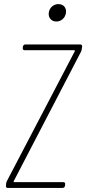

<svg xmlns="http://www.w3.org/2000/svg" viewBox="-20 -917 421 937"><path d="M255 -812C279 -812 299 -830 302 -855C305 -879 290 -897 265 -897C241 -897 221 -879 218 -855C215 -830 231 -812 255 -812ZM17 0H286C292 0 296 -4 297 -10L298 -18C299 -24 295 -28 290 -28H49C46 -28 46 -31 47 -33L376 -666C378 -671 379 -674 379 -678L381 -690C381 -696 378 -700 372 -700H103C98 -700 93 -696 92 -690L91 -682C91 -676 94 -672 100 -672H342C345 -672 346 -669 345 -667L14 -34C11 -29 11 -26 10 -22L9 -10C8 -4 12 0 17 0Z"/></svg>

Font: Barlow Condensed Thin
Style: Italic
Weight: 250
Width: 3
Italic angle: -7°
Designer: Jeremy Tribby
Foundry: Tribby Type
Version: Version 1.422;hotconv 1.0.109;makeotfexe 2.5.65596